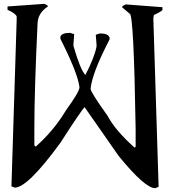

<svg xmlns="http://www.w3.org/2000/svg" viewBox="-20 -987 889 1007"><path d="M211.9 -966.8Q231.4 -960 231.4 -953.1Q176.8 -918 176.8 -859.4Q160.2 -512.7 160.2 -314.5V-224.6L167 -217.8Q260.7 -299.8 325.2 -407.2Q396.5 -505.9 396.5 -528.3V-532.2Q386.7 -605.5 296.9 -783.2V-794.9Q304.7 -814.5 344.7 -814.5H348.6L369.1 -807.6L365.2 -755.9V-746.1Q401.4 -621.1 427.7 -593.8Q474.6 -683.6 486.3 -742.2V-752.9L482.4 -804.7L502.9 -811.5H506.8Q546.9 -811.5 554.7 -790V-780.3Q462.9 -603.5 455.1 -521.5Q455.1 -503.9 543.9 -379.9Q585 -302.7 684.6 -213.9H688.5L691.4 -217.8V-311.5Q681.6 -915 660.2 -915L620.1 -949.2Q620.1 -956.1 639.6 -963.9L832 -949.2V-935.5Q829.1 -927.7 787.1 -908.2L784.2 -890.6L811.5 -20.5V-6.8L793.9 0Q740.2 0 602.5 -168.9L423.8 -424.8Q406.2 -408.2 296.9 -238.3Q125 -2.9 57.6 -2.9L40 -9.8L67.4 -880.9V-901.4Q59.6 -918 19.5 -935.5V-953.1Z"/></svg>

Font: EG Dragon Caps 
Style: Regular
Weight: 400
Designer: Bill Roach / W.K. Roach
Version: Version 1.00 April 18, 2012, initial release